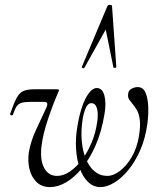

<svg xmlns="http://www.w3.org/2000/svg" viewBox="-20 -752 658 785"><path d="M185 13Q150.8 13 129.5 -7.7Q108.2 -28.4 100.4 -61.2Q92.6 -94 98 -130Q105.6 -174.2 127.7 -222Q149.8 -269.8 168.6 -310Q175.2 -324.2 172.7 -329.9Q170.2 -335.6 159.2 -335.6H108Q82.4 -335.6 69.1 -331.9Q55.8 -328.2 48.1 -317.1Q40.4 -306 33 -283Q31 -279 25.4 -280.8Q19.8 -282.6 21.8 -287.6Q36.8 -330.6 48.1 -351.7Q59.4 -372.8 75.8 -379.9Q92.2 -387 121.2 -387H210.2Q219 -387 220.6 -385Q222.2 -383 218.2 -375Q195.2 -322 175.5 -262.7Q155.8 -203.4 150 -157Q142.6 -99.8 160.1 -66.3Q177.6 -32.8 213.4 -32.8Q239 -32.8 264.8 -50Q290.6 -67.2 313.8 -97.3Q337 -127.4 354.1 -167.8Q371.2 -208.2 377.6 -254.6Q382.6 -290.2 376.1 -310.2Q369.6 -330.2 353.6 -330.2Q338.4 -330.2 329.6 -308.2Q320.8 -286.2 317.4 -261.2Q310.6 -216.4 314.3 -175.2Q318 -134 331.4 -101.8Q344.8 -69.6 367.1 -51.2Q389.4 -32.8 419 -32.8Q443.2 -32.8 469.9 -52.9Q496.6 -73 518.3 -109.5Q540 -146 548 -195Q555 -237.4 551.5 -262.6Q548 -287.8 539.2 -302.9Q530.4 -318 520.6 -328.8Q513.8 -336.6 508.6 -344.2Q503.4 -351.8 503.4 -362.2Q503.4 -381 516.7 -388.5Q530 -396 542.4 -396Q565 -396 574.8 -373.5Q584.6 -351 586 -316.3Q587.4 -281.6 582.4 -245.2Q574.2 -185.8 553.4 -138.3Q532.6 -90.8 504.8 -57Q477 -23.2 446.9 -5.1Q416.8 13 390.8 13Q362 13 340.3 -7.8Q318.6 -28.6 306.1 -64.1Q293.6 -99.6 290.9 -144.3Q288.2 -189 296.6 -236.6Q304 -281.4 316 -316.3Q328 -351.2 343.7 -371.6Q359.4 -392 375.4 -392Q399.2 -392 407.1 -360.4Q415 -328.8 407 -284.4Q395 -212.2 370.6 -156.9Q346.2 -101.6 314.7 -63.5Q283.2 -25.4 249.5 -6.2Q215.8 13 185 13ZM438 -727 455.6 -478Q455.6 -475 449.7 -474.5Q443.8 -474 443.6 -477L412.2 -631.2L324.6 -474Q323.4 -472 318.4 -473.5Q313.4 -475 314.4 -478L419 -727Q421.2 -732 429.6 -732Q438 -732 438 -727Z"/></svg>

Font: Cormorant Garamond Light
Style: Italic
Weight: 300
Italic angle: -10°
Designer: Christian Thalmann (Catharsis Fonts)
Foundry: Catharsis Fonts
Version: Version 4.001